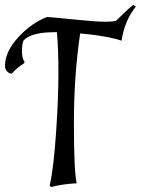

<svg xmlns="http://www.w3.org/2000/svg" viewBox="-44 -734 564 769"><path d="M421 -651Q463 -693 489 -714L500 -708Q454 -649 443 -571L420 -578Q360 -593 277 -600Q252 -431 252 -241Q252 -51 263 0Q207 3 161 15L155 10Q171 -62 180.5 -202Q190 -342 190 -439Q190 -536 184 -605Q178 -605 173 -605Q83 -605 51 -573Q44 -559 44 -529Q44 -499 54 -488L53 -481Q28 -466 3 -439Q-9 -440 -16.5 -449Q-24 -458 -24 -470Q-24 -527 29.5 -585Q83 -643 145 -666Q163 -665 252 -656Q341 -647 375 -647Q409 -647 421 -651Z"/></svg>

Font: Almendra
Style: Italic
Weight: 400
Italic angle: -12°
Designer: Ana Sanfelippo
Foundry: Ana Sanfelippo
Version: Version 1.004